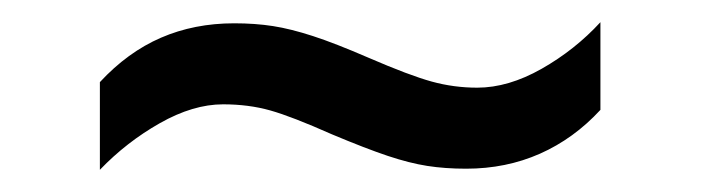

<svg xmlns="http://www.w3.org/2000/svg" viewBox="-20 -409 632 173"><path d="M70 -335Q95 -362 125 -375Q155 -388 191 -388Q210 -388 226 -385.5Q242 -383 262 -376.5Q282 -370 312 -357Q349 -341 369 -335.5Q389 -330 410 -330Q438 -330 468 -347Q498 -364 521 -389V-310Q497 -284 466.5 -270.5Q436 -257 400 -257Q381 -257 365 -259.5Q349 -262 329.5 -268.5Q310 -275 279 -288Q243 -304 223.5 -309.5Q204 -315 181 -315Q154 -315 124 -298Q94 -281 70 -256Z"/></svg>

Font: hexkorean15
Style: Book
Weight: 400
Designer: Jelle Bosma - Monotype Design Team
Foundry: Monotype Imaging Inc.
Version: Version 2.003